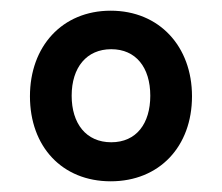

<svg xmlns="http://www.w3.org/2000/svg" viewBox="-20 -750 416 359"><path d="M187 -411C278 -411 339 -476 339 -570C339 -663 278 -730 187 -730C96 -730 36 -663 36 -570C36 -476 96 -411 187 -411ZM188 -484C141 -484 114 -519 114 -571C114 -624 142 -658 188 -658C234 -658 261 -624 261 -571C261 -519 235 -484 188 -484Z"/></svg>

Font: Noto Serif Bengali SemiCondensed Black
Style: Regular
Weight: 900
Width: 4
Designer: Juan Bruce, Universal Thirst, Indian Type Foundry and the Monotype Design Team.
Foundry: Monotype Imaging Inc.
Version: Version 2.003